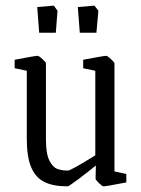

<svg xmlns="http://www.w3.org/2000/svg" viewBox="-20 -652 501 681"><path d="M75 -161V-401L32 -410V-440Q105 -454 113 -454Q118 -454 130.5 -442.5Q143 -431 143 -427V-156Q143 -107 155 -83Q167 -59 183 -53Q199 -47 221 -47Q231 -47 318 -101V-401L275 -410V-440Q348 -454 357 -454Q361 -454 373.5 -442.5Q386 -431 386 -427V-44L428 -35V-5Q356 9 347 9Q343 9 331 -2.5Q319 -14 319 -18L320 -65Q296 -45 260 -18Q224 9 220 9Q169 9 137.5 -6.5Q106 -22 90.5 -59Q75 -96 75 -161ZM112 -627 171 -632 184 -614 178 -536H119ZM256 -627 315 -632 329 -614 322 -536H263Z"/></svg>

Font: Grenze Light
Style: Regular
Weight: 300
Designer: Renata Polastri
Foundry: Omnibus-Type
Version: Version 1.002; ttfautohint (v1.8)